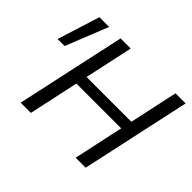

<svg xmlns="http://www.w3.org/2000/svg" viewBox="-144 -873 1088 1088"><g transform="rotate(45 400.5 -329.0)"><path d="M566 0 708 -658H789L646 0ZM125 0 268 -658H349L207 0ZM216 -300 231 -367H701L686 -300ZM74 -403H18L98 -658H176Z"/></g></svg>

Font: Ysabeau Office Medium
Style: Italic
Weight: 500
Italic angle: -12°
Designer: Christian Thalmann (Catharsis Fonts)
Version: Version 2.001;gftools[0.9.30]; featfreeze: tnum,lnum,ss02